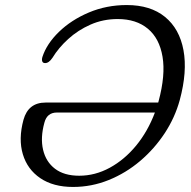

<svg xmlns="http://www.w3.org/2000/svg" viewBox="-20 -731 758 761"><path d="M73 -256Q92 -324.5 160.5 -324.5H607Q607.5 -327 608.5 -329.5Q636.5 -433.5 624.2 -506.2Q612 -579 566 -617.2Q520 -655.5 446.5 -655.5Q388.5 -655.5 338.8 -633.5Q289 -611.5 250.5 -576.5Q212 -541.5 188 -502Q173.5 -480.5 158.5 -481Q150 -481 147.5 -487.8Q145 -494.5 148 -505Q165 -557.5 213.8 -604.8Q262.5 -652 332.2 -681.5Q402 -711 482.5 -711Q576.5 -711 634 -664Q691.5 -617 707.2 -532.2Q723 -447.5 692.5 -334.5Q673.5 -265 632.8 -203Q592 -141 535.5 -93Q479 -45 411 -17.5Q343 10 269.5 10Q191 10 139.8 -24.8Q88.5 -59.5 70.5 -119.8Q52.5 -180 73 -256ZM294 -34.5Q357 -34.5 415.2 -66.2Q473.5 -98 519.8 -154.2Q566 -210.5 594 -285H205.5Q166.5 -285 156 -245Q139.5 -185 150.8 -137.2Q162 -89.5 198.2 -62Q234.5 -34.5 294 -34.5Z"/></svg>

Font: Fraunces 9pt SuperSoft Light
Style: Italic
Weight: 300
Italic angle: -16°
Version: Version 1.000;[b76b70a41]